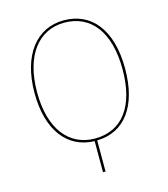

<svg xmlns="http://www.w3.org/2000/svg" viewBox="-127 -790 942 1078"><g transform="rotate(-15 344.0 -250.5)"><path d="M607.6 -340C607.6 -566.4 504.9 -690.8 343.9 -690.8C187.1 -690.8 80.7 -560.4 80.7 -338.4C80.7 -120 181.5 5.8 337 9.4V190.2H351.9V9.3C513.5 5.3 607.6 -122.7 607.6 -340ZM343.8 -4.1C193.6 -4.1 95.6 -124.4 95.6 -338.4C95.6 -554.6 195.4 -677.3 343.8 -677.3C496.6 -677.3 592.7 -558.9 592.7 -340C592.7 -125 502.1 -4.1 343.8 -4.1Z"/></g></svg>

Font: Fira Sans Hair
Style: Regular
Weight: 100
Designer: bBox Type GmbH & Carrois Corporate GbR & Edenspiekermann AG
Foundry: bBox Type GmbH & Carrois Corporate GbR & Edenspiekermann AG
Version: Version 4.300;PS 004.300;hotconv 1.0.88;makeotf.lib2.5.64775